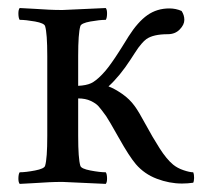

<svg xmlns="http://www.w3.org/2000/svg" viewBox="-20 -453 510 476"><path d="M28.8 2.9Q25.4 -1 25.6 -11.5Q25.9 -22 28.8 -25.9Q43.5 -25.9 66.7 -30.3Q89.8 -34.7 91.8 -42Q97.2 -59.6 97.2 -116.2V-314Q97.2 -370.6 91.8 -388.2Q89.8 -395.5 66.9 -399.7Q43.9 -403.8 28.8 -403.8Q25.9 -407.7 25.6 -418.5Q25.4 -429.2 28.8 -433.1Q43 -432.6 64 -431.2Q85 -429.7 101.1 -429Q117.2 -428.2 134.8 -428.2Q139.6 -428.2 242.2 -433.1Q245.6 -429.2 245.4 -418.5Q245.1 -407.7 242.2 -403.8Q227.1 -403.8 204.1 -399.7Q181.2 -395.5 179.2 -388.2Q173.8 -370.6 173.8 -314V-240.2Q193.8 -241.2 205.6 -246.6Q217.3 -252 232.9 -268.1Q237.3 -272.5 241.7 -277.8Q246.1 -283.2 249.5 -287.6Q252.9 -292 257.8 -299.1Q262.7 -306.2 265.4 -310.1Q268.1 -314 273.7 -322.8Q279.3 -331.5 281.5 -335Q283.7 -338.4 290.3 -349.1Q296.9 -359.9 298.8 -362.8Q321.8 -398.9 345.5 -415.5Q369.1 -432.1 399.9 -432.1Q416 -432.1 430.2 -425.8Q437 -415.5 437 -403.8Q437 -391.6 425.5 -379.9Q414.1 -368.2 396 -368.2Q359.9 -368.2 342.8 -356Q336.9 -351.6 331.3 -345Q325.7 -338.4 323 -334.7Q320.3 -331.1 313 -319.8Q305.7 -308.6 304.2 -306.2Q277.3 -264.6 249 -238.8Q263.7 -233.4 282.5 -220.5Q301.3 -207.5 314 -189.9Q323.7 -176.8 340.8 -145Q357.9 -113.3 375.5 -85.7Q393.1 -58.1 409.2 -44.9Q419.9 -36.1 435.1 -31Q450.2 -25.9 459 -25.9Q461.4 -20 461.2 -11.7Q460.9 -3.4 459 0Q445.3 2 431.2 2Q399.9 2 368.9 -9.8Q337.9 -21.5 316.9 -45.9Q300.3 -65.4 274.7 -111.1Q249 -156.7 243.2 -165Q230.5 -182.6 224.1 -189.7Q217.8 -196.8 204.8 -202.9Q191.9 -209 173.8 -209V-116.2Q173.8 -59.6 179.2 -42Q181.2 -34.7 204.3 -30.3Q227.5 -25.9 242.2 -25.9Q245.1 -22 245.4 -11.5Q245.6 -1 242.2 2.9Q139.6 -2 134.8 -2Q117.2 -2 101.1 -1.2Q85 -0.5 64 1Q43 2.4 28.8 2.9Z"/></svg>

Font: Crimson
Style: Roman
Weight: 400
Version: Version 0.8